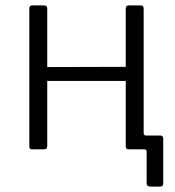

<svg xmlns="http://www.w3.org/2000/svg" viewBox="-20 -550 646 707"><path d="M534 137Q520 137 520 125V8Q520 0 512 0H467V-51H509V-60Q509 -51 518 -51H570Q581 -51 581 -39V124Q581 131 578.5 134Q576 137 569 137ZM154 -518V-15Q154 -6 151 -3Q148 0 138 0H101Q93 0 90.5 -2.5Q88 -5 88 -12V-518Q88 -530 98 -530H143Q154 -530 154 -518ZM509 -518V-15Q509 -6 506 -3Q503 0 494 0H457Q448 0 445.5 -2.5Q443 -5 443 -12V-518Q443 -530 454 -530H499Q509 -530 509 -518ZM121 -252Q112 -252 112 -261V-295Q112 -303 120 -303L477 -304Q485 -304 485 -296V-261Q485 -252 476 -252Z"/></svg>

Font: Libre Franklin Light
Style: Regular
Weight: 300
Designer: Pablo Impallari, Rodrigo Fuenzalida, Nhung Nguyen
Foundry: Impallari Type
Version: Version 3.000